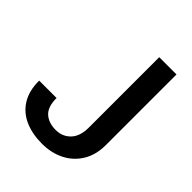

<svg xmlns="http://www.w3.org/2000/svg" viewBox="-202 -830 960 960"><g transform="rotate(45 278.0 -350.5)"><path d="M364.7 -213.4V-710.9H486.8V-213.4Q486.8 -142.6 456.5 -92.8Q426.3 -43 374 -16.6Q321.8 9.8 255.4 9.8Q187.5 9.8 135 -13.2Q82.5 -36.1 52.7 -83.5Q22.9 -130.9 22.9 -203.6H146Q146 -141.1 175.8 -114.3Q205.6 -87.4 255.4 -87.4Q303.2 -87.4 334 -119.6Q364.7 -151.9 364.7 -213.4Z"/></g></svg>

Font: Vazirmatn RD UI Medium
Style: Regular
Weight: 500
Designer: Saber Rastikerdar
Foundry: Saber Rastikerdar
Version: Version 33.003